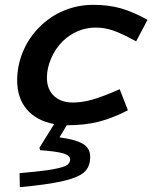

<svg xmlns="http://www.w3.org/2000/svg" viewBox="-20 -504 654 794"><path d="M376 -390Q337 -390 301.5 -375Q266 -360 238 -332Q209 -303 191.5 -262.5Q174 -222 174 -183Q174 -135 203 -107.5Q232 -80 281 -80Q320 -80 363.5 -92.5Q407 -105 475 -135L509 -48Q445 -15 387.5 -0.5Q330 14 256 14L226 64Q293 73 323 91Q353 109 353 144Q353 188 326 210Q299 232 235 246Q203 253 160 259Q117 265 62 270L61 212Q97 209 125.5 206Q154 203 175 200Q228 192 249 183Q270 174 270 155Q270 139 242 130.5Q214 122 146 117L143 107L204 9Q130 -5 90.5 -52Q51 -99 51 -172Q51 -233 75 -290.5Q99 -348 143 -392Q188 -437 245 -460.5Q302 -484 366 -484Q429 -484 480 -469.5Q531 -455 590 -422L543 -333Q483 -366 447.5 -378Q412 -390 376 -390Z"/></svg>

Font: Intel One Mono Medium
Style: Italic
Weight: 500
Italic angle: -16°
Monospace: yes
Designer: Fred Shallcrass
Foundry: Frere-Jones Type LLC
Version: Version 1.400;hotconv 1.1.0;makeotfexe 2.6.0;FJTRelease1.4